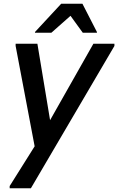

<svg xmlns="http://www.w3.org/2000/svg" viewBox="-20 -780 635 1032"><path d="M32 232V220L201 -49L482 -545H595V-533L146 232ZM172 37 64 -533V-545H181L252 -117ZM168 -604V-608L309 -760H423L501 -608V-604H425L359 -695L256 -604Z"/></svg>

Font: Kufam Medium
Style: Italic
Weight: 500
Italic angle: -11°
Designer: Artur Schmal
Foundry: Original Type
Version: Version 1.301; ttfautohint (v1.8.3)